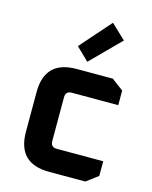

<svg xmlns="http://www.w3.org/2000/svg" viewBox="-119 -874 755 952"><g transform="rotate(15 259.0 -398.0)"><path d="M64 -162V-366Q64 -528 226 -528H412L472 -483V-408H234Q202 -408 202 -376V-152Q202 -120 234 -120H472V-45L412 0H226Q64 0 64 -162ZM203 -639 341 -796 416 -725 268 -576Z"/></g></svg>

Font: Oxanium
Style: Bold
Weight: 700
Designer: Severin Meyer
Version: Version 2.000